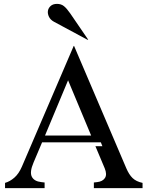

<svg xmlns="http://www.w3.org/2000/svg" viewBox="-20 -970 761 990"><path d="M472 -216H508L500 -236H197L153 -132Q132 -83 144 -59Q156 -35 193 -31L210 -29V0H6V-27Q31 -34 54 -54Q77 -74 93 -111L360 -733H362L631 -103Q645 -70 663.5 -52Q682 -34 715 -27V0H464V-29L481 -31Q509 -34 521 -52Q533 -70 520 -102ZM331 -556 212 -271H450ZM435 -765H431L258 -858Q240 -868 232.5 -883.5Q225 -899 227 -913.5Q229 -928 241 -939Q253 -950 274 -950Q295 -950 309.5 -938.5Q324 -927 342 -901Z"/></svg>

Font: Redaction
Style: Regular
Weight: 400
Designer: Jeremy Mickel / Forest Young
Foundry: MCKL
Version: Version 2.001; Redaction